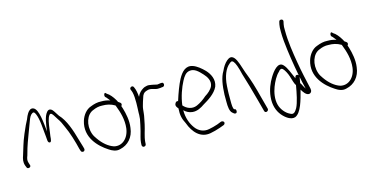

<svg xmlns="http://www.w3.org/2000/svg" viewBox="-81 -1134 3128 1615"><g transform="rotate(-15 1483.0 -327.0)"><path d="M25 -112 32 -95C36 -74 76 -84 65 -107L59 -125C51 -149 56 -165 65 -189C70 -206 76 -226 82 -249C92 -285 150 -435 160 -463C170 -491 180 -512 198 -522C213 -530 218 -520 226 -503C247 -456 250 -368 257 -304C260 -276 257 -251 273 -246C290 -241 292 -267 294 -295C296 -313 300 -332 302 -353C308 -399 315 -448 334 -471C349 -488 364 -461 373 -447L392 -417C408 -395 420 -370 434 -336C460 -282 487 -192 502 -128L508 -110C509 -105 512 -102 516 -100C531 -92 545 -104 542 -120L537 -139C533 -151 527 -171 519 -199C492 -296 462 -386 408 -443C394 -462 385 -481 371 -498C356 -516 336 -520 320 -499C293 -467 285 -404 277 -341C269 -417 261 -538 218 -557C195 -568 176 -550 164 -531C156 -519 148 -502 140 -481C128 -460 111 -424 89 -372C55 -291 52 -264 31 -201C20 -170 14 -144 25 -112Z M600 -348C558 -211 659 -112 737 -62C763 -44 798 -27 834 -38C903 -53 954 -107 963 -189C972 -249 958 -314 944 -361L936 -385C944 -393 946 -406 936 -414L918 -427C915 -435 911 -442 907 -448C892 -474 867 -505 845 -517L838 -524C827 -538 814 -507 825 -494L833 -487C839 -482 848 -466 859 -455C833 -464 809 -467 782 -467C749 -469 721 -462 688 -449C646 -435 614 -393 600 -348ZM637 -226C610 -306 640 -394 701 -415C725 -426 753 -433 781 -431C819 -431 853 -425 890 -403L894 -393C915 -339 937 -269 928 -194C917 -108 856 -57 789 -74C743 -89 699 -126 664 -177C653 -192 643 -208 637 -226Z M1015 -25C1015 -15 1021 -6 1031 -6C1043 -6 1049 -12 1051 -23L1052 -42C1056 -91 1076 -138 1086 -187C1091 -219 1101 -251 1103 -281C1105 -303 1107 -327 1113 -345L1121 -373L1131 -403C1139 -433 1151 -448 1172 -454L1182 -457C1215 -469 1248 -443 1278 -447C1287 -447 1301 -448 1308 -450H1315C1337 -454 1334 -491 1311 -486H1305C1295 -484 1287 -484 1277 -482C1273 -482 1269 -483 1265 -484L1249 -488C1242 -490 1235 -491 1228 -492L1208 -495C1194 -498 1178 -492 1166 -489L1154 -483C1131 -469 1113 -453 1100 -422C1097 -457 1092 -487 1080 -511C1071 -534 1038 -517 1048 -497C1051 -488 1054 -485 1057 -473C1064 -446 1065 -413 1065 -379C1065 -365 1065 -352 1064 -341C1064 -322 1062 -308 1062 -292V-274C1062 -266 1061 -257 1060 -249C1059 -247 1059 -245 1060 -243C1053 -209 1047 -174 1038 -141C1030 -109 1018 -76 1016 -45Z M1381 -287C1372 -270 1385 -253 1395 -243V-240C1391 -183 1400 -149 1422 -107C1454 -19 1514 45 1602 29C1628 24 1661 16 1688 6L1726 -8C1731 -10 1734 -14 1736 -18C1744 -34 1726 -45 1713 -42L1675 -27C1651 -18 1623 -12 1599 -7C1549 3 1506 -20 1480 -56C1453 -93 1430 -145 1430 -217C1449 -198 1472 -185 1502 -182C1542 -178 1579 -198 1607 -218C1653 -245 1715 -282 1741 -338C1764 -397 1733 -452 1701 -486C1672 -516 1637 -544 1605 -555C1545 -576 1506 -532 1477 -479C1453 -434 1428 -366 1408 -302C1393 -308 1385 -296 1381 -287ZM1433 -258C1442 -332 1470 -407 1496 -456C1515 -492 1534 -518 1565 -523C1609 -531 1642 -497 1674 -462C1697 -437 1726 -396 1708 -352C1695 -324 1667 -300 1639 -283C1611 -258 1583 -239 1551 -225C1505 -205 1459 -227 1433 -258Z M1799 -190C1799 -150 1802 -108 1823 -91C1833 -82 1839 -77 1845 -77H1851C1857 -77 1862 -85 1862 -95C1862 -105 1857 -113 1851 -113H1847C1835 -123 1835 -158 1835 -190V-253C1836 -274 1836 -295 1838 -318C1843 -401 1870 -465 1908 -495C1922 -507 1931 -515 1945 -499C1952 -491 1959 -477 1966 -458C1974 -436 1981 -410 1988 -380C2014 -294 2030 -243 2059 -133L2085 -36C2090 -11 2124 -23 2120 -45L2094 -142C2065 -254 2050 -305 2016 -392C1998 -444 1984 -501 1960 -528C1938 -552 1918 -545 1896 -527C1874 -508 1856 -481 1842 -449C1812 -401 1802 -331 1799 -253Z M2169 -135C2162 -65 2181 -11 2213 28C2241 62 2287 97 2326 83C2379 59 2405 -40 2428 -129C2439 -109 2462 -73 2488 -75C2507 -77 2516 -95 2511 -116C2494 -191 2475 -273 2461 -358C2446 -447 2430 -546 2430 -644C2429 -666 2430 -684 2433 -697L2438 -720C2443 -743 2407 -748 2403 -727L2398 -705C2395 -688 2393 -668 2394 -643C2394 -620 2395 -592 2398 -560C2408 -457 2426 -347 2444 -252C2444 -251 2444 -250 2445 -249C2442 -253 2438 -255 2434 -256C2417 -259 2414 -245 2411 -232C2389 -280 2371 -334 2344 -362C2303 -407 2250 -336 2224 -293C2198 -250 2175 -197 2169 -135ZM2209 -56C2195 -108 2207 -165 2223 -208C2239 -250 2263 -296 2291 -321C2302 -337 2317 -347 2331 -332C2345 -318 2362 -285 2370 -259L2384 -213C2388 -201 2393 -186 2401 -176C2389 -108 2374 -31 2352 12C2335 41 2319 62 2289 43C2254 27 2220 -14 2209 -56ZM2439 -183 2448 -234C2456 -196 2463 -160 2472 -126C2467 -134 2462 -142 2457 -151C2452 -162 2446 -174 2439 -183Z M2570 -348C2528 -211 2629 -112 2707 -62C2733 -44 2768 -27 2804 -38C2873 -53 2924 -107 2933 -189C2942 -249 2928 -314 2914 -361L2906 -385C2914 -393 2916 -406 2906 -414L2888 -427C2885 -435 2881 -442 2877 -448C2862 -474 2837 -505 2815 -517L2808 -524C2797 -538 2784 -507 2795 -494L2803 -487C2809 -482 2818 -466 2829 -455C2803 -464 2779 -467 2752 -467C2719 -469 2691 -462 2658 -449C2616 -435 2584 -393 2570 -348ZM2607 -226C2580 -306 2610 -394 2671 -415C2695 -426 2723 -433 2751 -431C2789 -431 2823 -425 2860 -403L2864 -393C2885 -339 2907 -269 2898 -194C2887 -108 2826 -57 2759 -74C2713 -89 2669 -126 2634 -177C2623 -192 2613 -208 2607 -226Z"/></g></svg>

Font: Stray Cat
Style: SuCn
Weight: 400
Version: Version 1.0